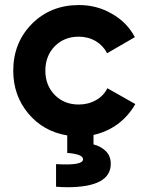

<svg xmlns="http://www.w3.org/2000/svg" viewBox="-20 -534 576 771"><path d="M523.4 -116.2Q497.1 -69.3 453.1 -36.1Q409.2 -3.9 355.5 7.8Q355.5 20.5 355.5 45.9Q383.8 52.7 404.3 72.3Q424.8 91.8 424.8 124Q424.8 217.8 250 217.8Q228.5 217.8 205.1 215.8Q205.1 185.5 205.1 125Q313.5 131.8 313.5 105.5Q313.5 85 250 80.1Q250 56.6 250 9.8Q154.3 -5.9 93.8 -78.1Q33.2 -150.4 33.2 -250Q33.2 -362.3 108.4 -438.5Q183.6 -513.7 296.9 -513.7Q370.1 -513.7 429.7 -478.5Q490.2 -444.3 521.5 -384.8Q484.4 -363.3 410.2 -320.3Q394.5 -350.6 364.3 -369.1Q334 -386.7 295.9 -386.7Q238.3 -386.7 200.2 -348.6Q162.1 -309.6 162.1 -250Q162.1 -191.4 200.2 -152.3Q238.3 -114.3 295.9 -114.3Q335 -114.3 365.2 -131.8Q396.5 -149.4 411.1 -179.7Q448.2 -158.2 523.4 -116.2Z"/></svg>

Font: LeFont
Style: Regular
Weight: 700
Designer: Leryon MEDIA
Version: Version 1.0